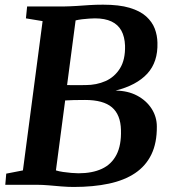

<svg xmlns="http://www.w3.org/2000/svg" viewBox="-20 -770 710 800"><path d="M287 9Q263.5 9 236.2 6.8Q209 4.5 182.8 2.2Q156.5 0 136 0H2L6 -46.5L75.5 -60L157.5 -682L88 -693.5L93 -743H244Q273.5 -743.5 299.5 -745.2Q325.5 -747 352.2 -748.8Q379 -750.5 409.5 -750.5Q476.5 -750.5 520 -737.5Q563.5 -724.5 588.8 -701.8Q614 -679 624.8 -650.8Q635.5 -622.5 636 -592Q638.5 -512 593.8 -463.2Q549 -414.5 461.5 -392.5Q513 -392 551.5 -371.5Q590 -351 611.8 -317Q633.5 -283 633.5 -242.5Q634 -174.5 610.8 -126.5Q587.5 -78.5 542.8 -48.5Q498 -18.5 433.5 -4.8Q369 9 287 9ZM307 -48Q364 -48 404.2 -66.5Q444.5 -85 465.2 -125Q486 -165 484 -228.5Q482.5 -292 446.5 -322.8Q410.5 -353.5 334.5 -353.5Q305.5 -353.5 287.2 -353Q269 -352.5 251.5 -351.5L213 -60Q225.5 -56 242.8 -53.5Q260 -51 277.5 -49.5Q295 -48 307 -48ZM259.5 -415.5Q280 -415 298.8 -415.2Q317.5 -415.5 336.5 -415.5Q382 -415.5 419.8 -432.2Q457.5 -449 480 -485.2Q502.5 -521.5 501 -580Q499.5 -617 485.8 -642.2Q472 -667.5 444.5 -680.5Q417 -693.5 375.5 -693.5Q366 -693.5 351.8 -692.5Q337.5 -691.5 322.5 -689.8Q307.5 -688 295 -685Z"/></svg>

Font: Merriweather
Style: Bold Italic
Weight: 700
Italic angle: -7.8°
Version: Version 2.101